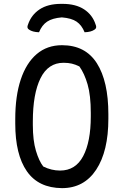

<svg xmlns="http://www.w3.org/2000/svg" viewBox="-20 -954 640 994"><path d="M182 -787Q148 -788 130 -801Q117 -809 125 -827Q142 -877 185 -905.5Q228 -934 296 -934H304Q372 -934 415.5 -905.5Q459 -877 475 -827Q483 -809 470 -801Q452 -788 418 -787Q403 -824 376.5 -842Q350 -860 300 -864Q251 -860 224 -842Q197 -824 182 -787ZM301 -720Q422 -720 481.5 -626.5Q541 -533 541 -363V-339Q541 -171 478 -75.5Q415 20 301 20Q179 19 119 -67.5Q59 -154 59 -314V-338Q59 -457 87.5 -542.5Q116 -628 170 -674Q224 -720 301 -720ZM150 -307Q150 -227 166 -173.5Q182 -120 204 -92Q246 -71 291 -71Q371 -71 410.5 -145.5Q450 -220 450 -351V-370Q450 -460 433.5 -517Q417 -574 391 -610Q371 -620 352 -624.5Q333 -629 309 -629Q229 -629 189.5 -548.5Q150 -468 150 -325Z"/></svg>

Font: Recursive Mn Csl St
Style: Regular
Weight: 400
Monospace: yes
Version: Version 1.079;hotconv 1.0.112;makeotfexe 2.5.65598; ttfautoh